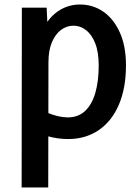

<svg xmlns="http://www.w3.org/2000/svg" viewBox="-20 -603 617 852"><path d="M76 229 77 -569H187L194 -421H151Q176 -504 224.5 -543.5Q273 -583 335 -583Q392 -583 438 -551.5Q484 -520 511.5 -459.5Q539 -399 539 -313Q539 -212 507.5 -138.5Q476 -65 418 -25.5Q360 14 282 14Q234 14 188.5 0.5Q143 -13 97 -38L190 -103Q213 -93 237 -87.5Q261 -82 280 -82Q327 -82 357.5 -110.5Q388 -139 403 -191Q418 -243 418 -312Q418 -372 402.5 -411Q387 -450 361.5 -469.5Q336 -489 306 -489Q276 -489 251 -470.5Q226 -452 210.5 -416Q195 -380 195 -326L194 229Z"/></svg>

Font: Yaldevi SemiBold
Style: Regular
Weight: 600
Designer: Sol Matas, Rajitha Manaperi, Kosala Senevirathne
Foundry: Mooniak
Version: Version 1.100